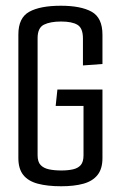

<svg xmlns="http://www.w3.org/2000/svg" viewBox="-20 -645 417 669"><path d="M193 4Q145 4 111.5 -5Q78 -14 61 -35.5Q44 -57 44 -94V-525Q44 -583 82 -604Q120 -625 192 -625Q262 -625 299.5 -604Q337 -583 337 -524V-422L269 -417V-511Q269 -547 250 -558.5Q231 -570 193 -570Q155 -570 133 -559Q111 -548 111 -512V-104Q111 -81 121.5 -70Q132 -59 150.5 -55Q169 -51 194 -51Q217 -51 234.5 -55Q252 -59 261.5 -70Q271 -81 271 -104V-276H174L180 -333H337V-94Q337 -57 320 -35.5Q303 -14 271 -5Q239 4 193 4Z"/></svg>

Font: Smooch Sans Thin Medium
Style: Regular
Weight: 500
Version: Version 1.010